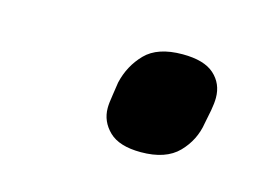

<svg xmlns="http://www.w3.org/2000/svg" viewBox="-39 -593 386 275"><g transform="rotate(15 154.0 -455.5)"><path d="M183 -380Q151 -380 136 -394.5Q121 -409 121 -429Q121 -436 123 -448Q125 -460 126 -468Q132 -494 150 -512.5Q168 -531 205 -531Q237 -531 252 -517.5Q267 -504 267 -483Q267 -475 265 -464Q263 -453 261 -444Q257 -418 238.5 -399Q220 -380 183 -380Z"/></g></svg>

Font: IBM Plex Sans Medium
Style: Italic
Weight: 500
Italic angle: -11.31°
Designer: Mike Abbink, Paul van der Laan, Pieter van Rosmalen
Foundry: Bold Monday
Version: Version 3.201